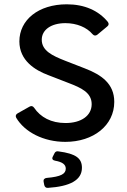

<svg xmlns="http://www.w3.org/2000/svg" viewBox="-20 -657 597 905"><path d="M56.6 -101.6C96.7 -34.2 185.5 11.7 288.1 11.7C419.9 11.7 518.6 -65.4 518.6 -176.8C518.6 -262.7 458 -304.7 378.9 -335L286.1 -371.1C226.6 -394.5 176.8 -418 176.8 -469.7C176.8 -517.6 222.7 -547.9 288.1 -547.9C341.8 -547.9 388.7 -528.3 416 -496.1C422.9 -488.3 430.7 -487.3 438.5 -493.2L485.4 -532.2C493.2 -538.1 494.1 -545.9 488.3 -553.7C444.3 -607.4 377.9 -636.7 294.9 -636.7C160.2 -636.7 71.3 -562.5 71.3 -461.9C71.3 -372.1 144.5 -326.2 208 -302.7L303.7 -265.6C362.3 -243.2 412.1 -220.7 412.1 -166C412.1 -111.3 362.3 -77.1 289.1 -77.1C220.7 -77.1 170.9 -104.5 140.6 -149.4C134.8 -157.2 127.9 -159.2 119.1 -154.3L63.5 -123C54.7 -118.2 51.8 -110.4 56.6 -101.6ZM185.5 199.2 188.5 214.8C190.4 223.6 196.3 229.5 206.1 228.5C309.6 221.7 366.2 192.4 366.2 133.8C366.2 89.8 338.9 67.4 255.9 56.6C247.1 54.7 240.2 57.6 236.3 66.4L228.5 82C223.6 91.8 228.5 98.6 240.2 100.6C273.4 106.4 290 118.2 290 137.7C290 162.1 268.6 175.8 200.2 181.6C189.5 182.6 183.6 189.5 185.5 199.2Z"/></svg>

Font: Ed Sans Neue Medium
Style: Regular
Weight: 500
Designer: Stephen Hutchings
Version: Version 1.004;PS 001.004;hotconv 1.0.88;makeotf.lib2.5.64775